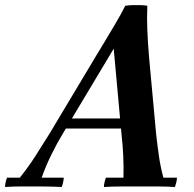

<svg xmlns="http://www.w3.org/2000/svg" viewBox="-86 -743 773 765"><path d="M-66 2Q-66 -6 -63.5 -17Q-61 -28 -58 -35H-7Q28 -79 55.5 -122Q83 -165 111 -210L296 -519Q312 -545 332 -578.5Q352 -612 374 -649Q396 -686 413 -720Q424 -722 441 -722.5Q458 -723 475 -722.5Q492 -722 501 -720L367 -549L164 -210Q142 -174 119.5 -128.5Q97 -83 80 -35H168Q168 -28 165.5 -17Q163 -6 160 2Q119 0 83 0Q47 0 30 0Q12 0 -9.5 0Q-31 0 -66 2ZM565 -35H619Q619 -27 616.5 -16.5Q614 -6 611 2Q577 0 547.5 0Q518 0 470 0Q433 0 397.5 0Q362 0 328 2Q328 -6 330.5 -17Q333 -28 336 -35H406Q407 -81 405 -123Q403 -165 398 -210L367 -549L501 -720Q499 -669 501 -621.5Q503 -574 508 -514L536 -210Q541 -165 547 -122.5Q553 -80 565 -35ZM428 -231H164L173 -271H437Z"/></svg>

Font: Poltawski Nowy SemiBold
Style: Italic
Weight: 600
Italic angle: -12°
Version: Version 1.001;gftools[0.9.25]